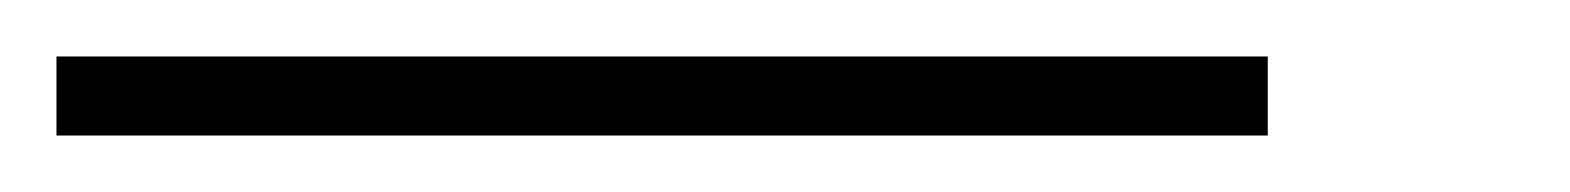

<svg xmlns="http://www.w3.org/2000/svg" viewBox="-27 -30 556 68"><path d="M-7 18V-10H422V18Z"/></svg>

Font: Source Serif 4 ExtraLight
Style: Italic
Weight: 250
Italic angle: -12°
Designer: Frank Grießhammer
Foundry: Adobe Systems Incorporated
Version: Version 4.004;hotconv 1.0.116;makeotfexe 2.5.65601